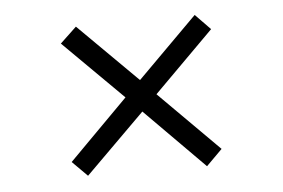

<svg xmlns="http://www.w3.org/2000/svg" viewBox="-36 -528 654 444"><g transform="rotate(-5 291.0 -306.5)"><path d="M428 -131 290 -270 152 -133 117 -168 254 -306 116 -443 154 -479 291 -343 430 -482 465 -446 326 -307 465 -168Z"/></g></svg>

Font: Literata 12pt Light
Style: Regular
Weight: 300
Designer: Latin by Veronika Burian and Jose Scaglione. Greek by Irene Vlachou. Cyrillic by Vera Evstafieva.
Foundry: TypeTogether
Version: Version 3.002